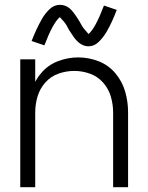

<svg xmlns="http://www.w3.org/2000/svg" viewBox="-20 -776 615 796"><path d="M64 0V-530H126V-437Q136 -456 150 -472Q178 -506 219.5 -522Q261 -538 304 -538Q348 -538 389 -522Q430 -506 458.5 -472Q487 -438 499 -396Q511 -354 511 -310V0H449V-310Q449 -343 439.5 -375.5Q430 -408 407.5 -433.5Q385 -459 353 -470.5Q321 -482 288 -482Q254 -482 222 -470.5Q190 -459 167.5 -433.5Q145 -408 135.5 -375.5Q126 -343 126 -310V0ZM346 -584Q335 -584 324.5 -588.5Q314 -593 306 -600Q298 -607 291 -615.5Q284 -624 278 -634L266 -652Q261 -662 255.5 -671.5Q250 -681 242.5 -689Q235 -697 228 -705Q200 -682 164 -588L111 -606Q120 -629 130.5 -652Q141 -675 153.5 -697Q166 -719 185 -737.5Q204 -756 229 -756Q240 -756 250.5 -752Q261 -748 269 -741Q277 -734 284 -725Q291 -716 297 -707L309 -688Q314 -679 319.5 -669.5Q325 -660 332.5 -652Q340 -644 347 -635Q375 -658 411 -753L464 -735Q455 -711 444.5 -688Q434 -665 421.5 -643.5Q409 -622 390 -603Q371 -584 346 -584Z"/></svg>

Font: Jozsika Light
Style: Regular
Weight: 300
Monospace: yes
Designer: Belleve Invis
Foundry: Belleve Invis
Version: 2.1.0